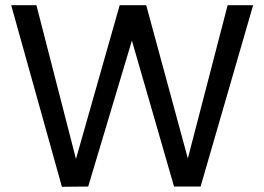

<svg xmlns="http://www.w3.org/2000/svg" viewBox="-20 -717 1016 738"><path d="M953 -697 751 0H649L487 -561L319 0L218 1L23 -697H120L272 -106L440 -697H542L702 -108L855 -697Z"/></svg>

Font: A Bank Premium Regular
Style: Regular
Weight: 400
Designer: Ninad Kale (Devanagari), Jonny Pinhorn (Latin), Htun Naung (Myanmar)
Foundry: Indian Type Foundry
Version: 4.004